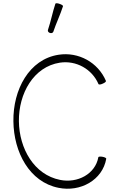

<svg xmlns="http://www.w3.org/2000/svg" viewBox="-20 -1151 718 1189"><path d="M310 -954C328 -1008 353 -1059 370 -1112C372 -1116 362 -1123 349 -1127C336 -1132 324 -1132 323 -1128C305 -1074 295 -1019 277 -966C274 -958 280 -950 289 -947C298 -944 307 -947 310 -954ZM636 -650C587 -765 466 -831 343 -812C160 -784 60 -595 63 -400C65 -209 162 -24 342 12C478 40 615 -36 638 -168C639 -172 628 -178 615 -180C601 -183 589 -181 589 -177C570 -73 460 -15 352 -37C191 -69 99 -231 97 -400C95 -572 188 -738 351 -763C451 -778 550 -724 590 -630C592 -626 604 -627 616 -633C629 -638 638 -646 636 -650Z"/></svg>

Font: Nupuram Thin
Style: Regular
Weight: 100
Designer: Santhosh Thottingal (santhosh.thottingal@gmail.com)
Foundry: SMC
Version: Version 1.000